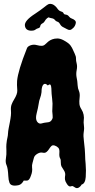

<svg xmlns="http://www.w3.org/2000/svg" viewBox="-20 -938 485 982"><path d="M397.5 5.9Q391.6 16.6 381.8 22Q372.1 27.3 362.3 20Q352.5 12.7 348.1 13.7Q343.8 14.6 339.8 15.6Q331.1 16.6 322.3 2.9Q313.5 -10.7 312.5 -19Q311.5 -27.3 312.5 -35.2Q316.4 -52.7 307.1 -66.4Q297.9 -80.1 294.4 -86.9Q291 -93.8 291 -106.9Q291 -120.1 289.6 -123.5Q288.1 -127 287.1 -128.9Q282.2 -137.7 283.7 -156.2Q285.2 -174.8 278.3 -182.1Q271.5 -189.5 260.3 -193.4Q249 -197.3 242.7 -190.9Q236.3 -184.6 231 -175.8Q225.6 -167 217.8 -160.6Q210 -154.3 197.8 -157.2Q185.5 -160.2 170.9 -151.4Q156.2 -142.6 153.3 -130.4Q150.4 -118.2 146.5 -105.5Q142.6 -92.8 144 -82Q145.5 -71.3 144 -61Q142.6 -50.8 138.7 -41Q130.9 -16.6 120.1 -14.6Q111.3 -13.7 101.6 -14.6Q90.8 4.9 76.2 8.8Q36.1 17.6 28.3 -3.9Q23.4 -16.6 22.5 -37.1Q20.5 -78.1 13.7 -92.8Q6.8 -107.4 10.3 -127.9Q13.7 -148.4 12.7 -168.9Q11.7 -189.5 12.7 -200.2Q13.7 -210.9 15.1 -219.7Q16.6 -228.5 18.6 -236.8Q20.5 -245.1 21 -256.3Q21.5 -267.6 24.4 -282.2Q27.3 -296.9 30.3 -312.5Q38.1 -351.6 36.1 -371.1Q34.2 -390.6 39.6 -404.3Q44.9 -418 51.8 -428.7Q69.3 -457 68.4 -475.1Q67.4 -493.2 66.9 -503.4Q66.4 -513.7 67.4 -524.4Q72.3 -577.1 117.2 -689.5Q120.1 -700.2 135.7 -706.1Q151.4 -711.9 167.5 -707.5Q183.6 -703.1 193.8 -703.6Q204.1 -704.1 211.4 -711.4Q218.8 -718.8 227.1 -725.6Q235.4 -732.4 247.1 -736.8Q258.8 -741.2 273.4 -741.2Q288.1 -741.2 304.7 -732.4Q332 -717.8 340.8 -705.1Q349.6 -692.4 352.5 -684.6Q355.5 -676.8 362.3 -663.1Q369.1 -649.4 368.7 -638.7Q368.2 -627.9 372.1 -613.3Q376 -598.6 372.1 -579.1Q368.2 -559.6 372.1 -540.5Q376 -521.5 376 -514.6Q376 -507.8 377 -502Q377.9 -485.4 383.8 -472.7Q389.6 -459 387.2 -439Q384.8 -418.9 386.2 -405.8Q387.7 -392.6 396.5 -378.9Q413.1 -352.5 408.2 -320.3Q407.2 -311.5 408.7 -301.3Q410.2 -291 410.2 -282.7Q410.2 -274.4 408.2 -261.7Q405.3 -243.2 409.2 -216.8Q415 -168 415 -151.4Q415 -134.8 416 -123.5Q417 -112.3 418 -99.6Q420.9 -66.4 418.5 -32.7Q416 1 397.5 5.9ZM241.2 -497.1Q238.3 -512.7 224.6 -501Q209 -516.6 199.2 -502Q192.4 -491.2 192.4 -466.8Q190.4 -450.2 185.1 -436.5Q179.7 -422.9 177.7 -406.2Q174.8 -386.7 167.5 -358.4Q160.2 -330.1 169.4 -316.4Q178.7 -302.7 192.4 -306.6Q206.1 -310.5 212.9 -311Q219.7 -311.5 224.6 -312.5Q236.3 -313.5 242.7 -321.8Q249 -330.1 249.5 -336.4Q250 -342.8 249 -349.6Q246.1 -369.1 248 -387.7Q250 -406.2 246.6 -433.6Q243.2 -460.9 243.2 -474.1Q243.2 -487.3 241.2 -497.1ZM107.4 -806.6Q103.5 -832 160.2 -868.2Q189.5 -887.7 205.1 -900.4Q220.7 -913.1 226.6 -916Q236.3 -920.9 251 -915Q264.6 -907.2 272.9 -895Q281.2 -882.8 291 -879.9Q300.8 -877 302.7 -874Q304.7 -871.1 306.2 -868.2Q307.6 -865.2 310.5 -864.7Q313.5 -864.3 316.4 -863.3Q326.2 -862.3 332.5 -854Q338.9 -845.7 345.7 -843.8Q370.1 -835 367.7 -820.3Q365.2 -805.7 355 -795.4Q344.7 -785.2 337.4 -784.7Q330.1 -784.2 322.3 -789.1Q314.5 -793.9 303.7 -798.8Q293 -803.7 287.1 -814.5Q281.2 -825.2 273.4 -827.1Q265.6 -829.1 260.7 -835.9Q255.9 -842.8 244.6 -844.7Q233.4 -846.7 230.5 -848.6Q227.5 -850.6 220.2 -844.2Q212.9 -837.9 209 -830.1Q205.1 -822.3 196.3 -817.9Q187.5 -813.5 186 -804.7Q184.6 -795.9 176.3 -793.9Q168 -792 160.6 -786.1Q153.3 -780.3 135.7 -781.2Q110.4 -783.2 107.4 -806.6Z"/></svg>

Font: Creepster
Style: Regular
Weight: 400
Designer: Font Diner, Inc
Foundry: Font Diner, Inc
Version: Version 1.002